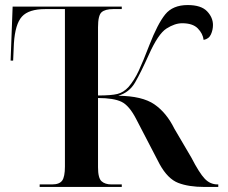

<svg xmlns="http://www.w3.org/2000/svg" viewBox="-20 -740 901 760"><path d="M137 0H462V-10H421Q396 -10 382 -22.5Q368 -35 368 -78V-352Q430 -352 461 -337Q492 -322 520 -267L612 -90Q644 -32 685.5 -16Q727 0 789 0H844V-10H841Q812 -10 790.5 -32.5Q769 -55 737 -117L670 -231Q639 -294 591 -327Q543 -360 448 -361Q492 -374 515 -414Q538 -454 569 -523Q606 -606 639 -627Q672 -648 701 -648Q743 -648 763 -627.5Q783 -607 786 -582Q807 -586 815 -604Q823 -622 823 -641Q823 -671 799.5 -695.5Q776 -720 723 -720Q664 -720 634 -683Q604 -646 571 -561Q546 -496 529 -459.5Q512 -423 489 -396Q469 -374 444.5 -368Q420 -362 368 -362V-632Q368 -679 382 -691.5Q396 -704 428 -704H462V-714H30L22 -500H32L35 -568Q40 -645 67 -674.5Q94 -704 159 -704H237V-81Q237 -40 226 -25Q215 -10 186 -10H137Z"/></svg>

Font: Noto Serif Display Semi
Style: Regular
Weight: 600
Designer: Monotype Design Team
Foundry: Monotype Imaging Inc.
Version: Version 1.900